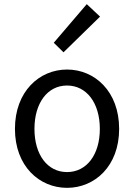

<svg xmlns="http://www.w3.org/2000/svg" viewBox="-20 -892 646 925"><path d="M303 13C436 13 554 -91 554 -271C554 -452 436 -557 303 -557C170 -557 52 -452 52 -271C52 -91 170 13 303 13ZM303 -63C209 -63 146 -146 146 -271C146 -396 209 -480 303 -480C397 -480 461 -396 461 -271C461 -146 397 -63 303 -63ZM286 -640 462 -812 398 -872 239 -686Z"/></svg>

Font: Noto Sans CJK HK
Style: Regular
Weight: 400
Designer: Ryoko NISHIZUKA 西塚涼子 (kana, bopomofo & ideographs); Paul D. Hunt (Latin, Greek & Cyrillic); Sandoll Communications 산돌커뮤니
Foundry: Adobe
Version: Version 2.004;hotconv 1.0.118;makeotfexe 2.5.65603